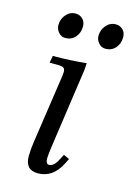

<svg xmlns="http://www.w3.org/2000/svg" viewBox="-100 -670 503 730"><g transform="rotate(15 151.5 -305.0)"><path d="M53.2 -558.1Q53.2 -582 68.4 -599.6Q83.5 -617.2 106 -617.2Q122.1 -617.2 133.5 -606.2Q145 -595.2 145 -576.2Q145 -551.3 129.9 -534.2Q114.7 -517.1 90.8 -517.1Q74.7 -517.1 64 -529.8Q53.2 -542.5 53.2 -558.1ZM58.1 -411.1 63 -439Q131.8 -439 194.8 -445.8L192.9 -418L147.9 -104Q143.1 -68.8 143.1 -58.1Q143.1 -35.2 155.8 -35.2Q174.8 -35.2 189.9 -64.9L201.2 -86.9L224.1 -76.2L212.9 -54.2Q181.6 6.8 123 6.8Q73.2 6.8 73.2 -47.9Q73.2 -71.8 78.1 -105L116.2 -363.8Q119.1 -380.9 119.1 -391.1Q119.1 -402.8 112.8 -407Q106.4 -411.1 88.9 -411.1ZM210.9 -558.1Q210.9 -581.5 226.3 -599.4Q241.7 -617.2 264.2 -617.2Q280.3 -617.2 291.7 -606.2Q303.2 -595.2 303.2 -576.2Q303.2 -551.3 288.1 -534.2Q272.9 -517.1 249 -517.1Q232.9 -517.1 221.9 -529.8Q210.9 -542.5 210.9 -558.1Z"/></g></svg>

Font: Dihjauti
Style: Italic
Weight: 400
Italic angle: -9°
Designer: T. Christopher White
Version: Version 3.0.0